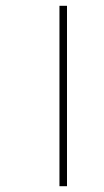

<svg xmlns="http://www.w3.org/2000/svg" viewBox="-20 -642 357 662"><path d="M185 -622V0H211V-622Z"/></svg>

Font: Noto Sans ExtraCondensed Thin
Style: Italic
Weight: 100
Width: 2
Italic angle: -12°
Designer: Monotype Design Team
Foundry: Monotype Imaging Inc.
Version: Version 2.013